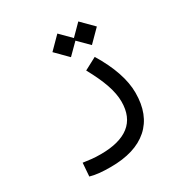

<svg xmlns="http://www.w3.org/2000/svg" viewBox="-168 -618 921 969"><g transform="rotate(-30 293.0 -133.0)"><path d="M199.7 226.1Q162.6 226.1 135.3 223.4Q107.9 220.7 81.1 213.4L86.9 136.2Q114.3 140.1 136 142.6Q157.7 145 188.5 145Q297.9 145 354.5 100.8Q411.1 56.6 411.1 -33.2Q411.1 -78.1 392.6 -132.6Q374 -187 335 -257.8L406.7 -295.9Q494.6 -150.9 494.6 -36.6Q494.6 91.3 418.5 158.7Q342.3 226.1 199.7 226.1ZM424.3 -354.5 363.3 -415.5 302.2 -354.5 233.9 -423.3 302.2 -492.2 363.3 -430.7 424.3 -492.2 492.7 -423.3Z"/></g></svg>

Font: CaskaydiaMono NF SemiLight
Style: Regular
Weight: 350
Designer: Aaron Bell
Foundry: Saja Typeworks
Version: Version 2111.001; ttfautohint (v1.8.4);Nerd Fonts 3.1.1